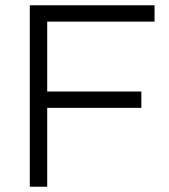

<svg xmlns="http://www.w3.org/2000/svg" viewBox="-20 -708 641 728"><path d="M93 -688V0H159V-299H516V-361H159V-626H566V-688Z"/></svg>

Font: Roundo
Style: Regular
Weight: 400
Designer: Shiva Nallaperumal
Foundry: Indian Type Foundry
Version: Version 2.000